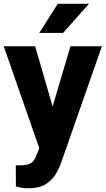

<svg xmlns="http://www.w3.org/2000/svg" viewBox="-20 -770 553 1003"><path d="M163.6 -528.3 254.9 -213.9 348.1 -528.3H512.2L299.8 79.1Q291 105.5 272.9 137Q254.9 168.5 220.7 190.9Q186.5 213.4 128.4 213.4Q106.4 213.4 94.7 211.2Q83 209 63 204.1L62.5 93.3Q68.4 93.8 74 93.8Q79.6 93.8 84.5 93.8Q125 93.8 143.3 80.8Q161.6 67.9 170.4 41.5L185.1 3.9L-0.5 -528.3ZM185.1 -598.1 281.7 -750H444.8L309.6 -598.1Z"/></svg>

Font: Vazirmatn UI FD ExtraBold
Style: Regular
Weight: 800
Designer: Saber Rastikerdar
Foundry: Saber Rastikerdar
Version: Version 33.003